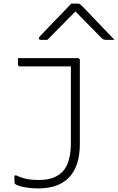

<svg xmlns="http://www.w3.org/2000/svg" viewBox="-20 -850 658 1070"><path d="M414 -526Q418 -526 420 -524.5Q422 -523 423.5 -521Q425 -519 425 -515Q425 -469 425 -425.5Q425 -382 425 -338Q425 -294 425 -248Q425 -202 425 -153Q425 -104 425 -49Q425 12 410.5 58.5Q396 105 367 136.5Q338 168 294.5 184Q251 200 192 200Q164 200 137 196.5Q110 193 90 187Q70 181 63 174Q62 172 61.5 170.5Q61 169 61 166Q61 156 60.5 147Q60 138 60 128H72Q89 136 108 142Q127 148 149.5 150.5Q172 153 199 153Q240 153 272 142Q304 131 326 109Q343 92 353.5 69Q364 46 369.5 16Q375 -14 375 -50Q375 -110 375 -162.5Q375 -215 375 -265Q375 -315 375 -367.5Q375 -420 375 -480H363Q329 -480 295 -480Q261 -480 227 -480Q193 -480 159 -480Q125 -480 91 -480Q86 -480 83 -483Q80 -486 80 -491Q80 -500 80 -508.5Q80 -517 80 -526Q122 -526 163.5 -526Q205 -526 247 -526Q289 -526 330.5 -526Q372 -526 414 -526ZM377 -830Q386 -830 395 -830Q404 -830 413 -830Q421 -830 426.5 -826Q432 -822 446 -808Q454 -799 474 -778.5Q494 -758 519.5 -731Q545 -704 571 -677Q597 -650 618 -628Q606 -628 596 -628Q586 -628 574 -628Q563 -628 557.5 -630Q552 -632 545 -639Q529 -655 485 -700Q441 -745 381 -806L422 -785H379L420 -806Q359 -745 317.5 -702.5Q276 -660 244 -628H207Q203 -628 201 -629Q199 -630 198 -632.5Q197 -635 197 -637Q197 -641 201 -645.5Q205 -650 219 -665Q232 -679 253.5 -701.5Q275 -724 299.5 -749Q324 -774 345 -796Q366 -818 377 -830Z"/></svg>

Font: Recursive Monospace Light
Style: Regular
Weight: 300
Version: Version 1.047